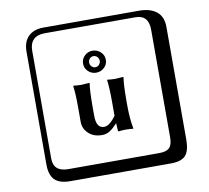

<svg xmlns="http://www.w3.org/2000/svg" viewBox="-99 -865 1297 1189"><g transform="rotate(-10 550.0 -271.0)"><path d="M523.9 -525.9Q509.8 -525.9 500 -515.9Q490.2 -505.9 490.2 -491.2Q490.2 -477.1 500 -466.6Q509.8 -456.1 523.9 -456.1Q538.1 -456.1 547.6 -467Q557.1 -478 557.1 -491.2Q557.1 -505.4 547.1 -515.6Q537.1 -525.9 523.9 -525.9ZM522.9 -421.9Q494.1 -421.9 473.1 -441.9Q452.1 -461.9 452.1 -491Q452.1 -520 473.1 -540Q494.1 -560.1 522.9 -560.1Q551.8 -560.1 573.5 -540Q595.2 -520 595.2 -491Q595.2 -461.9 574.2 -441.9Q553.2 -421.9 522.9 -421.9ZM587.9 -90.8Q557.1 -57.6 536.6 -46.4Q516.1 -35.2 492.2 -35.2Q439 -35.2 407 -65.7Q375 -96.2 375 -137.2V-230Q375 -314.9 368.2 -363.8L369.1 -367.2Q394 -364.3 418.9 -363.8L470.2 -367.2L471.2 -363.8Q464.4 -324.7 463.9 -230V-162.1Q463.9 -83 512.2 -83Q517.1 -83 522.5 -84Q527.8 -85 533 -87.4Q538.1 -89.8 542 -92Q545.9 -94.2 551 -99.1Q556.2 -104 559.1 -106Q562 -107.9 567.6 -114.5Q573.2 -121.1 574.7 -122.6Q576.2 -124 581.5 -131.1Q586.9 -138.2 587.9 -139.2V-230Q587.9 -314.9 581.1 -363.8L582 -367.2Q606.9 -364.3 631.8 -363.8L683.1 -367.2L684.1 -363.8Q677.2 -324.7 676.8 -230V-187Q676.8 -106.9 689 -43L688 -40Q672.9 -43 640.1 -43Q615.2 -43 600.1 -40Q593.3 -40 592.8 -43L589.8 -90.8ZM249 -717.8Q204.1 -717.8 179.9 -693.8Q155.8 -669.9 155.8 -625V53.2Q155.8 136.2 249 136.2H820.8Q865.7 136.2 884.8 117.2Q903.8 98.1 903.8 53.2V-625Q903.8 -717.8 820.8 -717.8ZM1000 84Q1000 152.8 973.4 182.4Q946.8 211.9 880.9 211.9H249Q181.2 211.9 150.6 181.4Q120.1 150.9 120.1 84V-625Q120.1 -687 154.1 -720.5Q188 -753.9 249 -753.9H851.1Q920.9 -753.9 960.4 -721.9Q1000 -689.9 1000 -625Z"/></g></svg>

Font: Linux Biolinum Keyboard O
Style: Regular
Weight: 700
Designer: Philipp H. Poll
Foundry: Philipp H. Poll
Version: Version 0.6.1